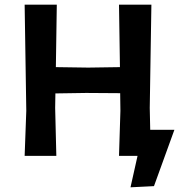

<svg xmlns="http://www.w3.org/2000/svg" viewBox="-20 -664 780 818"><path d="M487 0 493 -192 492 -267 347 -268 216 -266 215 -204 220 0H85L92 -192L85 -644H222L218 -378L356 -376L491 -378L487 -644H625L618 -204L620 -111H723L636 129L536 134L566 0Z"/></svg>

Font: Alegreya Sans
Style: Bold
Weight: 700
Designer: Juan Pablo del Peral
Foundry: Huerta Tipografica
Version: Version 2.007